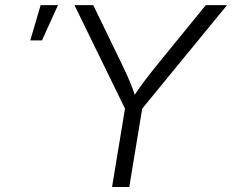

<svg xmlns="http://www.w3.org/2000/svg" viewBox="-20 -748 928 768"><path d="M428.2 0 480 -313.5 277.8 -727.5H353L468.3 -489.7Q485.8 -453.6 500.2 -419.4Q514.6 -385.3 528.3 -340.3H500.5Q528.8 -385.7 554.9 -420.2Q581.1 -454.6 609.4 -489.7L803.2 -727.5H888.2L548.8 -313.5L497.1 0ZM101.1 -586.4 142.6 -727.5H211.9L147.9 -586.4Z"/></svg>

Font: Inter 17pt Light
Style: Italic
Weight: 300
Italic angle: -9.3988°
Version: Version 4.001;git-66647c0bb